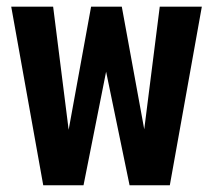

<svg xmlns="http://www.w3.org/2000/svg" viewBox="-20 -548 640 568"><path d="M406.7 -165.5 452.6 -528.3H577.1L482.4 0H363.3L293.9 -335.9L227.1 0H107.9L13.2 -528.3H137.2L183.1 -164.1L249.5 -528.3H340.3Z"/></svg>

Font: Roboto Mono
Style: Bold
Weight: 700
Designer: Google
Version: Version 2.000985; 2015; ttfautohint (v1.3)